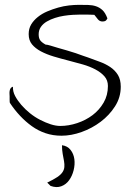

<svg xmlns="http://www.w3.org/2000/svg" viewBox="-20 -556 542 788"><path d="M20.5 -133.8Q19.5 -136.7 19.5 -147Q19.5 -157.2 19.5 -161.1Q19.5 -164.1 19 -170.4Q18.6 -176.8 19.5 -182.6Q20.5 -188.5 23.4 -193.4Q26.4 -198.2 33.2 -200.2Q32.2 -180.7 42 -162.1Q51.8 -143.6 67.4 -125.5Q83 -107.4 103 -91.3Q123 -75.2 145 -64Q167 -52.7 188 -45.9Q209 -39.1 227.5 -39.1Q261.7 -39.1 296.9 -50.8Q332 -62.5 359.9 -83.5Q387.7 -104.5 405.3 -134.8Q422.9 -165 422.9 -203.1Q422.9 -226.6 408.7 -242.7Q394.5 -258.8 371.6 -271Q348.6 -283.2 319.8 -291.5Q291 -299.8 260.3 -307.6Q229.5 -315.4 200.2 -324.2Q170.9 -333 147.9 -345.2Q125 -357.4 111.3 -374Q97.7 -390.6 97.7 -416Q97.7 -438.5 107.9 -455.6Q118.2 -472.7 135.3 -486.3Q152.3 -500 174.3 -509.3Q196.3 -518.6 218.8 -524.9Q241.2 -531.2 263.2 -533.7Q285.2 -536.1 302.7 -536.1Q325.2 -536.1 342.3 -535.6Q359.4 -535.2 374 -530.3Q388.7 -525.4 400.4 -514.6Q412.1 -503.9 420.9 -480.5Q417 -472.7 412.6 -470.2Q408.2 -467.8 400.4 -467.8Q389.6 -467.8 382.3 -476.1Q375 -484.4 367.2 -495.1Q364.3 -495.1 355.5 -495.6Q346.7 -496.1 337.4 -496.1Q328.1 -496.1 319.8 -496.1Q311.5 -496.1 307.6 -496.1Q295.9 -496.1 278.8 -495.1Q261.7 -494.1 242.7 -491.2Q223.6 -488.3 205.6 -482.4Q187.5 -476.6 172.4 -467.8Q157.2 -459 147.9 -445.8Q138.7 -432.6 138.7 -415Q138.7 -399.4 145 -390.6Q151.4 -381.8 167 -373Q173.8 -373 187.5 -368.7Q201.2 -364.3 218.3 -359.4Q235.4 -354.5 254.4 -349.1Q273.4 -343.8 290.5 -337.9Q307.6 -332 320.8 -327.1Q334 -322.3 340.8 -320.3Q364.3 -311.5 388.7 -302.7Q413.1 -293.9 432.6 -280.8Q452.1 -267.6 463.9 -248.5Q475.6 -229.5 475.6 -200.2Q475.6 -156.2 452.1 -119.6Q428.7 -83 393.1 -56.2Q357.4 -29.3 314.9 -14.2Q272.5 1 232.4 1Q197.3 1 167 -9.3Q136.7 -19.5 110.8 -38.1Q85 -56.6 62.5 -80.6Q40 -104.5 20.5 -133.8ZM173.8 193.4Q200.2 180.7 214.8 170.9Q229.5 161.1 236.3 150.9Q243.2 140.6 244.1 129.4Q245.1 118.2 242.7 105Q240.2 91.8 237.3 75.7Q234.4 59.6 234.4 40Q256.8 43 269.5 59.1Q282.2 75.2 285.2 97.2Q288.1 119.1 282.2 142.6Q276.4 166 263.7 183.6Q251 201.2 231.4 208.5Q211.9 215.8 187.5 207Z"/></svg>

Font: The Girl Next Door
Style: Regular
Weight: 400
Designer: Kimberly Geswein
Foundry: Kimberly Geswein
Version: Version 1.002 2010